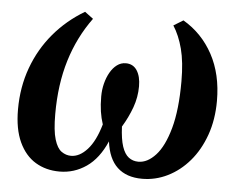

<svg xmlns="http://www.w3.org/2000/svg" viewBox="-45 -603 829 668"><g transform="rotate(5 370.0 -269.0)"><path d="M185.5 11Q138 11 101.5 -11Q65 -33 44 -78.2Q23 -123.5 23 -192Q23 -270 47.8 -337.8Q72.5 -405.5 118 -459.5Q163.5 -513.5 226 -550.5L255.5 -528.5Q205 -459.5 179.2 -375.2Q153.5 -291 153.5 -187.5Q153.5 -129 162.8 -98.8Q172 -68.5 187.5 -57.8Q203 -47 220.5 -47Q250.5 -47 277.5 -76.8Q304.5 -106.5 321.5 -165.5Q314.5 -186.5 311 -209.8Q307.5 -233 307.5 -262Q307.5 -285.5 313 -307.2Q318.5 -329 328.5 -346.5Q338.5 -364 352.2 -374.2Q366 -384.5 383 -384.5Q408.5 -384.5 422 -363.8Q435.5 -343 435.5 -308.5Q435.5 -270.5 422.5 -234.5Q409.5 -198.5 388.5 -164Q390.5 -120 399 -94.5Q407.5 -69 422 -58Q436.5 -47 456 -47Q487.5 -47 516.2 -78.2Q545 -109.5 563 -174.2Q581 -239 581 -338.5Q581 -406 569 -451.8Q557 -497.5 536 -530L569.5 -550.5Q635.5 -512 672.8 -443.2Q710 -374.5 710 -281.5Q710 -216 690.8 -162Q671.5 -108 638.5 -69.5Q605.5 -31 563 -10Q520.5 11 474 11Q419 11 387.2 -18.8Q355.5 -48.5 348 -108.5Q321.5 -47.5 279 -18.2Q236.5 11 185.5 11Z"/></g></svg>

Font: Merriweather 72pt SemiBold
Style: Italic
Weight: 600
Italic angle: -7.8°
Version: Version 2.101